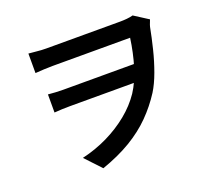

<svg xmlns="http://www.w3.org/2000/svg" viewBox="-131 -909 1261 1137"><g transform="rotate(-20 500.0 -340.5)"><path d="M151 -735Q170 -734 200 -730.5Q230 -727 261 -727Q278 -727 314.5 -727Q351 -727 398.5 -727Q446 -727 497.5 -727Q549 -727 595.5 -727Q642 -727 676.5 -727Q711 -727 725 -727Q747 -727 768.5 -729Q790 -731 808 -736L897 -679Q894 -670 889.5 -659.5Q885 -649 882 -637Q870 -574 853 -505Q836 -436 813 -373Q790 -310 762 -265Q717 -195 658.5 -136Q600 -77 521 -29.5Q442 18 336 55L243 -44Q329 -64 405 -101Q481 -138 543 -188.5Q605 -239 647 -301Q666 -330 682.5 -366.5Q699 -403 711.5 -444Q724 -485 733.5 -529Q743 -573 749 -617Q734 -617 697 -617Q660 -617 610.5 -617Q561 -617 507 -617Q453 -617 403.5 -617Q354 -617 316.5 -617Q279 -617 262 -617Q236 -617 206.5 -615.5Q177 -614 151 -612ZM748 -358Q729 -358 692 -358Q655 -358 608 -358Q561 -358 511 -358Q461 -358 414.5 -358Q368 -358 331.5 -358Q295 -358 276 -358Q249 -358 225.5 -357Q202 -356 177 -354V-468Q198 -466 223 -464.5Q248 -463 272 -463Q291 -463 329 -463Q367 -463 415.5 -463Q464 -463 516 -463Q568 -463 615.5 -463Q663 -463 700 -463Q737 -463 755 -463Z"/></g></svg>

Font: Noto Sans SC Thin SemiBold
Style: Regular
Weight: 600
Version: Version 2.004-H2;hotconv 1.0.118;makeotfexe 2.5.65603